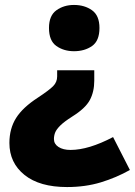

<svg xmlns="http://www.w3.org/2000/svg" viewBox="-20 -583 545 776"><path d="M361 -257Q361 -212 343 -178.5Q325 -145 272 -112Q239 -91 223.5 -75.5Q208 -60 203 -47.5Q198 -35 198 -21Q198 -1 216.5 11Q235 23 265 23Q338 23 437 -29L505 104Q450 135 387.5 154Q325 173 251 173Q140 173 79 124Q18 75 18 -5Q18 -63 45 -106Q72 -149 134 -189Q178 -218 194.5 -234.5Q211 -251 211 -274V-299H361ZM382 -470Q382 -418 352 -397Q322 -376 279 -376Q238 -376 208 -397Q178 -418 178 -470Q178 -520 208 -541.5Q238 -563 279 -563Q322 -563 352 -541.5Q382 -520 382 -470Z"/></svg>

Font: Noto Sans Georgian Black
Style: Regular
Weight: 900
Designer: Monotype Design Team, Akaki Razmadze
Foundry: Google LLC
Version: Version 2.005; ttfautohint (v1.8.4.7-5d5b)